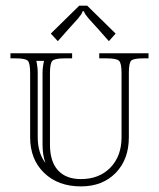

<svg xmlns="http://www.w3.org/2000/svg" viewBox="-20 -644 564 681"><path d="M17.1 -455.1H235.8V-437H210Q174.8 -437 166 -428.5Q157.2 -419.9 157.2 -384.8V-130.9Q157.2 -71.3 185.5 -40Q213.9 -8.8 267.1 -8.8Q332 -8.8 371.6 -49.6Q411.1 -90.3 411.1 -157.2V-384.8Q411.1 -419.9 402.1 -428.5Q393.1 -437 357.9 -437H332V-455.1H506.8V-437H487.8Q453.1 -437 445.1 -428.7Q437 -420.4 437 -384.8V-157.2Q437 -78.6 390.4 -30.8Q343.8 17.1 267.1 17.1Q186 17.1 136.5 -30.8Q86.9 -78.6 86.9 -157.2V-384.8Q86.9 -419.9 78.6 -428.5Q70.3 -437 35.2 -437H17.1ZM136.2 -428.2H108.9Q113.8 -406.2 113.8 -384.8V-157.2Q113.8 -102.1 141.1 -65.9Q130.9 -94.2 130.9 -130.9V-384.8Q130.9 -405.8 136.2 -428.2ZM289.1 -624 390.1 -524.9 366.2 -498 329.1 -540Q321.8 -548.3 310.5 -560.5Q299.3 -572.8 293.9 -578.9Q288.6 -585 283.7 -592Q278.8 -599.1 277.8 -604H272.9Q272 -599.1 267.1 -591.8Q262.2 -584.5 257.1 -578.6Q252 -572.8 240.5 -560.3Q229 -547.9 222.2 -540L185.1 -498L160.2 -524.9L261.2 -624Z"/></svg>

Font: FoglihtenNo01
Style: Regular
Weight: 500
Version: Version 0.61